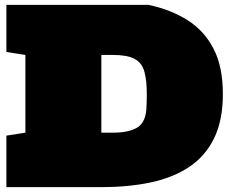

<svg xmlns="http://www.w3.org/2000/svg" viewBox="-20 -770 956 790"><path d="M6.3 0V-211.9L84.5 -224.1V-543.9L6.3 -556.2V-750H590.8Q683.1 -730.5 752 -686.8Q820.8 -643.1 858.9 -569.1Q897 -495.1 897 -383.8Q897 -273.9 860.4 -200Q823.7 -126 756.8 -82Q689.9 -38.1 598.4 -19Q506.8 0 397 0ZM397 -224.1H444.8Q507.3 -224.1 542.5 -243.9Q577.6 -263.7 582 -318.4Q583 -333 583.5 -349.4Q584 -365.7 584 -383.8Q584 -441.4 573.7 -476.6Q563.5 -511.7 533.7 -527.8Q503.9 -543.9 444.8 -543.9H397Z"/></svg>

Font: Holtwood One SC
Style: Regular
Weight: 400
Designer: Vernon Adams
Foundry: Vernon Adams
Version: Version 1.100; ttfautohint (v1.8.4.7-5d5b)